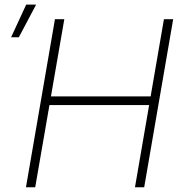

<svg xmlns="http://www.w3.org/2000/svg" viewBox="-20 -792 772 812"><path d="M628.4 -384.3 623 -347.7H175.8L181.2 -384.3ZM252 -710.9 128.9 0H89.8L212.4 -710.9ZM712.4 -710.9 589.8 0H550.8L673.3 -710.9ZM26.9 -634.3 90.8 -772.5H132.8L59.6 -634.3Z"/></svg>

Font: Roboto ExtraLight
Style: Italic
Weight: 250
Designer: Christian Robertson
Foundry: Google
Version: Version 3.009; 2024